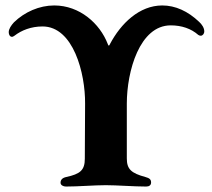

<svg xmlns="http://www.w3.org/2000/svg" viewBox="-20 -681 779 704"><path d="M222 3C267 3 326 -2 368 -2C408 -2 472 3 516 3C527 3 534 -2 534 -12C534 -24 527 -28 513 -32C461 -46 445 -61 445 -100V-301C445 -420 492 -588 606 -588C646 -588 681 -576 707 -553C710 -551 713 -550 716 -550C723 -550 729 -557 729 -566C729 -579 720 -592 710 -601C669 -640 623 -661 575 -661C491 -661 423 -595 383 -519C382 -517 381 -514 379 -514C377 -514 376 -517 375 -520C346 -595 272 -661 179 -661C124 -661 70 -637 31 -599C21 -588 12 -575 12 -563C12 -553 17 -546 24 -546C27 -546 30 -548 33 -550C59 -570 94 -584 136 -584C249 -584 293 -412 292 -301L291 -99C291 -57 274 -43 223 -32C209 -29 202 -22 202 -11C202 -2 212 3 222 3Z"/></svg>

Font: EB Garamond
Style: Bold
Weight: 700
Designer: Georg Duffner and Octavio Pardo
Foundry: Georg Duffner
Version: Version 1.000;PS 001.000;hotconv 1.0.88;makeotf.lib2.5.64775